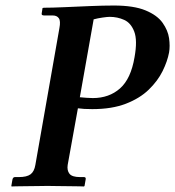

<svg xmlns="http://www.w3.org/2000/svg" viewBox="-20 -674 634 695"><path d="M108 -77 195 -572Q200 -598 193 -608Q186 -618 171 -618H140Q129 -618 131 -626L134 -645L139 -646Q168 -646 212.5 -648Q257 -650 305.5 -652Q354 -654 392 -654Q464 -654 506.5 -636.5Q549 -619 568.5 -591.5Q588 -564 592 -535.5Q596 -507 592 -484Q586 -452 568.5 -416.5Q551 -381 518.5 -349.5Q486 -318 435.5 -298.5Q385 -279 314 -279Q282 -279 262 -282L225 -77Q222 -57 231.5 -45Q241 -33 270 -33H284Q292 -33 290 -24L286 -1L284 1Q284 1 268.5 0.5Q253 0 231 0Q209 0 187 -0.5Q165 -1 152 -1Q138 -1 116.5 -0.5Q95 0 73 0Q51 0 36.5 0.5Q22 1 22 1L21 -1L25 -24Q27 -33 34 -33H48Q77 -33 90.5 -43Q104 -53 108 -77ZM319 -604 269 -322Q280 -321 293 -320Q306 -319 316 -319Q375 -319 414.5 -354Q454 -389 467 -467Q478 -528 466 -559.5Q454 -591 429.5 -602Q405 -613 377 -613Q369 -613 351.5 -610.5Q334 -608 319 -604Z"/></svg>

Font: Libertinus Serif SemiBold
Style: Italic
Weight: 600
Italic angle: -11.5°
Designer: Philipp H. Poll, Khaled Hosny
Foundry: Caleb Maclennan
Version: Version 7.051;RELEASE